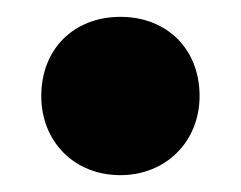

<svg xmlns="http://www.w3.org/2000/svg" viewBox="-20 -200 286 228"><path d="M123 8C177 8 217 -32 217 -86C217 -142 178 -180 123 -180C68 -180 29 -142 29 -86C29 -32 68 8 123 8Z"/></svg>

Font: Barlow Condensed Black
Style: Regular
Weight: 900
Width: 3
Designer: Jeremy Tribby
Foundry: Tribby Type
Version: Version 1.422;hotconv 1.0.109;makeotfexe 2.5.65596